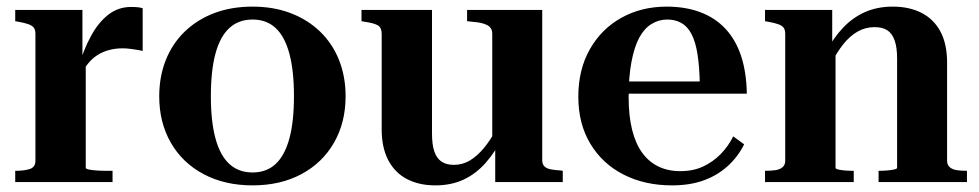

<svg xmlns="http://www.w3.org/2000/svg" viewBox="-20 -550 2957 580"><path d="M411 -525V-396Q404 -398 394 -399.5Q384 -401 373 -402.5Q362 -404 350 -404Q329 -404 310 -399Q291 -394 275 -384Q259 -374 246 -358Q233 -342 223 -320L217 -348Q233 -401 255 -441.5Q277 -482 307 -505.5Q337 -529 376 -529Q388 -529 397 -528Q406 -527 411 -525ZM26 0V-34H27Q53 -34 70 -39.5Q87 -45 87 -64V-448Q87 -460 82 -466.5Q77 -473 65.5 -477Q54 -481 37 -484L26 -486V-520H229V-363L239 -369V-43Q239 -40 248 -38Q257 -36 272 -35Q287 -34 302 -34H320V0Z M1024 -259Q1024 -180 989 -119Q954 -58 890.5 -24Q827 10 743 10Q659 10 595 -24Q531 -58 496 -119Q461 -180 461 -259Q461 -319 481 -369Q501 -419 538.5 -455Q576 -491 627.5 -510.5Q679 -530 743 -530Q806 -530 857.5 -510.5Q909 -491 946.5 -455Q984 -419 1004 -369Q1024 -319 1024 -259ZM617 -259Q617 -183 631 -131.5Q645 -80 673 -54.5Q701 -29 743 -29Q785 -29 812.5 -54.5Q840 -80 854 -131Q868 -182 868 -260Q868 -337 854 -388.5Q840 -440 812.5 -465.5Q785 -491 743 -491Q701 -491 673 -465.5Q645 -440 631 -388.5Q617 -337 617 -259Z M1285 -520V-147Q1285 -113 1292 -92.5Q1299 -72 1313.5 -62Q1328 -52 1351 -52Q1377 -52 1399 -65Q1421 -78 1441.5 -102.5Q1462 -127 1480 -161L1500 -139Q1477 -92 1447.5 -58.5Q1418 -25 1380.5 -7.5Q1343 10 1295 10Q1246 10 1209.5 -9Q1173 -28 1153 -66Q1133 -104 1133 -159V-448Q1133 -466 1122 -473Q1111 -480 1083 -484L1072 -486V-520ZM1618 -520V-66Q1618 -54 1624.5 -47.5Q1631 -41 1643.5 -38.5Q1656 -36 1674 -35L1680 -34V0H1476V-109L1467 -111V-448Q1467 -466 1452 -474Q1437 -482 1409 -484L1391 -486V-520Z M1879 -257Q1879 -200 1889.5 -158Q1900 -116 1920 -88.5Q1940 -61 1969 -47Q1998 -33 2035 -33Q2074 -33 2104 -47Q2134 -61 2157 -84.5Q2180 -108 2195 -138L2228 -114Q2209 -76 2178 -48Q2147 -20 2105.5 -5Q2064 10 2010 10Q1928 10 1864 -22.5Q1800 -55 1763.5 -115.5Q1727 -176 1727 -258Q1727 -340 1762 -401.5Q1797 -463 1857.5 -496.5Q1918 -530 1994 -530Q2051 -530 2096 -513Q2141 -496 2172 -462.5Q2203 -429 2219 -380Q2235 -331 2236 -267H1812L1811 -304H2118L2094 -295Q2093 -349 2087 -386.5Q2081 -424 2069 -447Q2057 -470 2038.5 -480.5Q2020 -491 1996 -491Q1970 -491 1948 -477.5Q1926 -464 1911 -436Q1896 -408 1887.5 -363Q1879 -318 1879 -257Z M2291 0V-34H2292Q2309 -34 2322.5 -36Q2336 -38 2344 -45Q2352 -52 2352 -64V-448Q2352 -460 2347 -466.5Q2342 -473 2330.5 -477Q2319 -481 2302 -484L2291 -486V-520H2494V-413L2504 -408V-43Q2504 -40 2512 -38Q2520 -36 2532.5 -35Q2545 -34 2558 -34H2559V0ZM2901 0H2634V-34H2635Q2646 -34 2659 -35Q2672 -36 2681 -38Q2690 -40 2690 -43V-373Q2690 -407 2682.5 -428Q2675 -449 2660.5 -458.5Q2646 -468 2622 -468Q2594 -468 2570.5 -454.5Q2547 -441 2527.5 -416.5Q2508 -392 2490 -357L2475 -393Q2498 -436 2527 -466.5Q2556 -497 2593 -513.5Q2630 -530 2677 -530Q2727 -530 2764 -511Q2801 -492 2821 -454.5Q2841 -417 2841 -361V-64Q2841 -52 2849 -45Q2857 -38 2870 -36Q2883 -34 2900 -34H2901Z"/></svg>

Font: Roboto Serif 144pt SemiBold
Style: Regular
Weight: 600
Version: Version 1.008